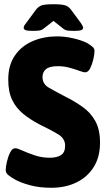

<svg xmlns="http://www.w3.org/2000/svg" viewBox="-20 -880 500 908"><path d="M223 8Q166 8 122 -4Q78 -16 51 -31Q33 -41 20 -51.5Q7 -62 7 -75Q7 -90 12.5 -114.5Q18 -139 28 -159Q38 -179 52 -179Q62 -179 87 -167.5Q112 -156 145.5 -145Q179 -134 215 -134Q249 -134 268.5 -146.5Q288 -159 288 -191Q288 -224 257 -243.5Q226 -263 166 -292Q124 -314 90.5 -341Q57 -368 38 -406.5Q19 -445 19 -504Q19 -572 50.5 -617.5Q82 -663 134.5 -685.5Q187 -708 250 -708Q286 -708 325.5 -699Q365 -690 391 -677Q405 -669 416 -660Q427 -651 427 -640Q427 -624 421.5 -600Q416 -576 406.5 -557Q397 -538 383 -538Q374 -538 354 -545.5Q334 -553 308 -560Q282 -567 254 -567Q214 -567 197.5 -553Q181 -539 181 -516Q181 -483 210 -466Q239 -449 289 -423Q333 -401 370.5 -374.5Q408 -348 430.5 -308Q453 -268 453 -205Q453 -138 423.5 -90.5Q394 -43 342 -17.5Q290 8 223 8ZM135 -734Q110 -734 101 -737.5Q92 -741 92 -749Q92 -753 94.5 -758Q97 -763 105 -773L147 -830Q161 -850 178 -855Q195 -860 233 -860Q270 -860 287.5 -855Q305 -850 319 -830L361 -773Q368 -763 370.5 -757.5Q373 -752 373 -749Q373 -741 364 -737.5Q355 -734 331 -734Q313 -734 300 -735.5Q287 -737 276 -747L233 -781L188 -746Q177 -737 165 -735.5Q153 -734 135 -734Z"/></svg>

Font: Asap Semi Condensed ExtraBold
Style: Regular
Weight: 800
Width: 4
Designer: Pablo Cosgaya
Foundry: Omnibus-Type
Version: Version 3.001; ttfautohint (v1.8.4.7-5d5b)